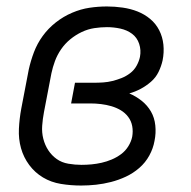

<svg xmlns="http://www.w3.org/2000/svg" viewBox="-20 -562 590 594"><path d="M231 12Q199 12 168.5 7Q138 2 113 -13Q88 -28 70.5 -51.5Q53 -75 45 -103.5Q37 -132 38.5 -163.5Q40 -195 46 -227L69 -347Q75 -374 85 -400.5Q95 -427 112 -450.5Q129 -474 152.5 -492.5Q176 -511 203 -522.5Q230 -534 257 -538Q284 -542 311 -542Q335 -542 359.5 -538.5Q384 -535 405.5 -526.5Q427 -518 444.5 -503.5Q462 -489 472.5 -468.5Q483 -448 485.5 -424Q488 -400 483 -375Q479 -357 470.5 -339.5Q462 -322 447 -309Q432 -296 415 -287Q398 -278 380 -273Q401 -264 418.5 -250Q436 -236 447 -217Q458 -198 460.5 -174Q463 -150 458 -126Q454 -103 442 -81Q430 -59 411 -42.5Q392 -26 369.5 -15.5Q347 -5 323.5 1Q300 7 277 9.5Q254 12 231 12ZM232 -52Q248 -52 263.5 -53.5Q279 -55 294.5 -58.5Q310 -62 325.5 -68.5Q341 -75 354.5 -85Q368 -95 377 -109.5Q386 -124 389 -139Q392 -156 389 -172Q386 -188 376.5 -200.5Q367 -213 353.5 -221Q340 -229 324.5 -233.5Q309 -238 292.5 -240Q276 -242 259 -242H200L212 -306H271Q285 -306 299.5 -307Q314 -308 328 -311.5Q342 -315 356 -320.5Q370 -326 382.5 -335.5Q395 -345 402.5 -358.5Q410 -372 413 -386Q417 -407 410.5 -426.5Q404 -446 388.5 -457.5Q373 -469 352.5 -473.5Q332 -478 311 -478Q292 -478 272 -475Q252 -472 233 -463Q214 -454 197.5 -440.5Q181 -427 169 -409.5Q157 -392 150 -373Q143 -354 139 -335L116 -215Q112 -194 110.5 -173Q109 -152 114 -132.5Q119 -113 129.5 -97Q140 -81 155.5 -70Q171 -59 191.5 -55.5Q212 -52 232 -52Z"/></svg>

Font: Lode Term
Style: Italic
Weight: 400
Italic angle: -11°
Monospace: yes
Designer: Belleve Invis
Foundry: Belleve Invis
Version: Version 29.2.0